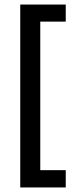

<svg xmlns="http://www.w3.org/2000/svg" viewBox="-20 -727 319 844"><path d="M69 97V-707H269V-632H157V21H269V97Z"/></svg>

Font: Bricolage Grotesque 12pt Condensed
Style: Regular
Weight: 400
Width: 3
Designer: Mathieu Triay
Foundry: Atelier Triay
Version: Version 1.001; ttfautohint (v1.8.4.7-5d5b);gftools[0.9.33.de